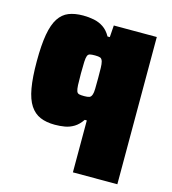

<svg xmlns="http://www.w3.org/2000/svg" viewBox="-107 -606 799 893"><g transform="rotate(15 292.0 -159.5)"><path d="M326 199V-51H316Q299 -26 278.5 -13.5Q258 -1 235 3Q212 7 187 7Q146 7 116.5 -5.5Q87 -18 67.5 -47.5Q48 -77 39 -128Q30 -179 30 -257Q30 -335 39 -386Q48 -437 67 -466Q86 -495 115 -506.5Q144 -518 184 -518Q211 -518 236 -513Q261 -508 282 -494Q303 -480 318 -453H329L333 -510H540V199ZM285 -157Q301 -157 309.5 -160Q318 -163 322 -176Q325 -184 325.5 -203Q326 -222 326 -255Q326 -285 325.5 -304Q325 -323 322 -334Q318 -347 310 -350Q302 -353 285 -353Q269 -353 260.5 -351Q252 -349 248.5 -340Q245 -331 244 -311Q243 -291 243 -255Q243 -219 244 -199Q245 -179 248.5 -170Q252 -161 260.5 -159Q269 -157 285 -157Z"/></g></svg>

Font: Saira Thin Black
Style: Regular
Weight: 900
Version: Version 1.101